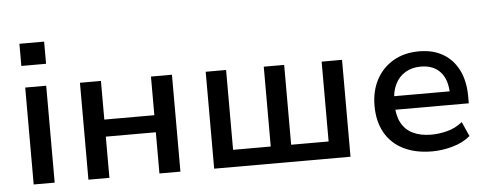

<svg xmlns="http://www.w3.org/2000/svg" viewBox="-49 -842 2477 975"><g transform="rotate(-5 1189.5 -354.5)"><path d="M77 -605V-718H203V-605ZM87 0V-494H194V0Z M366 0V-494H473V-297H728V-494H835V0H728V-210H473V0Z M1007 0V-494H1111V-87H1303V-494H1407V-87H1598V-494H1702V0Z M2118 9Q2033 9 1972 -21.5Q1911 -52 1878.5 -109.5Q1846 -167 1846 -247Q1846 -322 1876.5 -379.5Q1907 -437 1963 -470Q2019 -503 2095 -503Q2167 -503 2218 -472.5Q2269 -442 2296.5 -386Q2324 -330 2324 -252V-218H1929V-287H2250L2233 -270Q2233 -345 2197.5 -385Q2162 -425 2097 -425Q2052 -425 2018.5 -405Q1985 -385 1966.5 -348Q1948 -311 1948 -259V-249Q1948 -191 1968 -152.5Q1988 -114 2027 -95Q2066 -76 2121 -76Q2161 -76 2203 -87Q2245 -98 2280 -126L2313 -52Q2276 -21 2223 -6Q2170 9 2118 9Z"/></g></svg>

Font: Nunito Sans 9pt SemiBold
Style: Regular
Weight: 600
Version: Version 3.101;gftools[0.9.27]